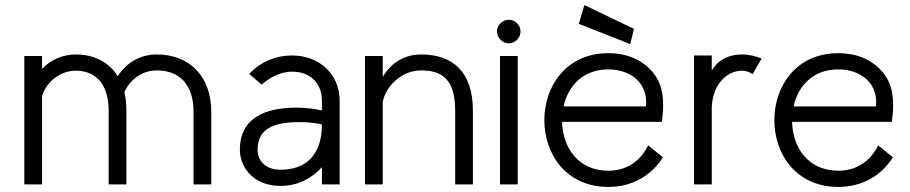

<svg xmlns="http://www.w3.org/2000/svg" viewBox="-20 -728 3592 758"><path d="M146 -456V-507H76V0H146V-350C169 -416 227 -449 279 -449C356 -449 409 -398 409 -291V0H479V-291C479 -318 476 -342 471 -365C492 -410 537 -450 599 -450C686 -450 744 -397 744 -287V0H814V-287C814 -430 725 -513 599 -513C530 -513 476 -477 445 -427C410 -483 351 -513 279 -513C229 -513 181 -493 146 -456Z M964 -436 1013 -394C1039 -417 1081 -445 1134 -445C1202 -445 1251 -403 1251 -329V-292C1220 -299 1183 -303 1150 -303C1034 -303 927 -267 927 -137C927 -71 977 6 1088 6C1154 6 1210 -23 1251 -68V0H1321V-329C1321 -439 1237 -509 1134 -509C1045 -509 989 -464 964 -436ZM1164 -246C1197 -246 1228 -242 1251 -237C1251 -123 1194 -58 1088 -58C1025 -58 997 -96 997 -137C997 -220 1060 -246 1164 -246Z M1491 -424V-507H1421V0H1491V-325C1501 -383 1562 -450 1642 -450C1729 -450 1777 -411 1777 -291V0H1847V-291C1847 -444 1768 -513 1642 -513C1586 -513 1527 -487 1491 -424Z M1942 -604C1942 -579 1964 -557 1989 -557C2014 -557 2035 -579 2035 -604C2035 -629 2014 -650 1989 -650C1964 -650 1942 -629 1942 -604ZM1954 -507V0H2024V-507Z M2468 -554 2483 -614 2287 -708 2265 -634ZM2597 -107 2539 -154C2508 -92 2454 -54 2382 -54C2264 -54 2202 -143 2199 -247H2593C2607 -348 2591 -402 2556 -444C2516 -491 2457 -518 2381 -518C2214 -518 2129 -386 2129 -254C2129 -122 2213 10 2382 10C2483 10 2557 -42 2597 -107ZM2530 -308H2205C2223 -390 2283 -454 2381 -454C2475 -454 2540 -395 2530 -308Z M2790 -449V-509H2720V0H2790V-306C2795 -401 2854 -449 2910 -449C2925 -449 2941 -443 2951 -435L2987 -497C2964 -506 2938 -513 2910 -513C2865 -513 2818 -498 2790 -449Z M3505 -107 3447 -154C3416 -92 3362 -54 3290 -54C3172 -54 3110 -143 3107 -247H3501C3515 -348 3499 -402 3464 -444C3424 -491 3365 -518 3289 -518C3122 -518 3037 -386 3037 -254C3037 -122 3121 10 3290 10C3391 10 3465 -42 3505 -107ZM3438 -308H3113C3131 -390 3191 -454 3289 -454C3383 -454 3448 -395 3438 -308Z"/></svg>

Font: LilGrotesk
Style: Regular
Weight: 400
Designer: Bastien Sozeau
Foundry: NBR — Bastien Sozeau
Version: Version 2.001